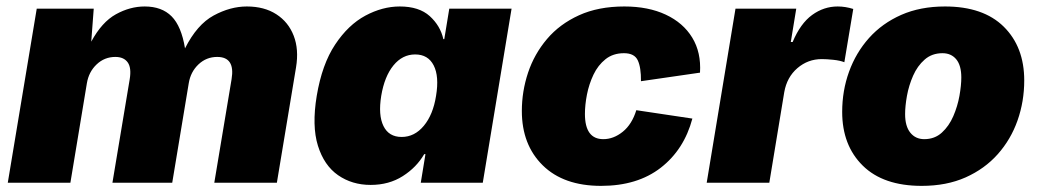

<svg xmlns="http://www.w3.org/2000/svg" viewBox="-20 -573 3259 602"><path d="M4.4 0 95.2 -545.9H273.9L266.1 -442.4Q299.3 -503.9 343.5 -528.3Q387.7 -552.7 433.6 -552.7Q487.3 -552.7 518.1 -521.7Q548.8 -490.7 560.1 -421.4Q597.7 -496.1 649.9 -524.4Q702.1 -552.7 753.9 -552.7Q808.6 -552.7 846.4 -528.3Q884.3 -503.9 900.9 -460.9Q917.5 -418 908.2 -361.8L848.1 0H651.9L706.1 -324.7Q717.8 -394.5 661.1 -394.5Q627 -394.5 602.3 -371.1Q577.6 -347.7 571.8 -312L520 0H332.5L386.7 -324.7Q392.6 -360.4 380.4 -377.4Q368.2 -394.5 341.8 -394.5Q307.6 -394.5 283 -371.1Q258.3 -347.7 252.4 -312L200.7 0Z M1142.1 6.8Q1084 6.8 1040 -23.7Q996.1 -54.2 976.8 -116.2Q957.5 -178.2 973.1 -272.5Q989.7 -371.6 1030.8 -433.3Q1071.8 -495.1 1125.5 -523.9Q1179.2 -552.7 1233.4 -552.7Q1293.9 -552.7 1327.4 -522.5Q1360.8 -492.2 1370.1 -450.2H1373L1388.7 -545.9H1584L1493.7 0H1299.3L1314 -89.8H1310.1Q1286.1 -48.3 1242.9 -20.8Q1199.7 6.8 1142.1 6.8ZM1239.3 -143.6Q1279.8 -143.6 1308.8 -178.5Q1337.9 -213.4 1347.2 -272.5Q1357.4 -333.5 1339.8 -367.9Q1322.3 -402.3 1281.7 -402.3Q1241.7 -402.3 1213.6 -367.9Q1185.5 -333.5 1175.3 -272.5Q1165.5 -211.9 1182.4 -177.7Q1199.2 -143.6 1239.3 -143.6Z M1864.7 9.8Q1747.1 9.8 1681.6 -54.7Q1616.2 -119.1 1616.2 -225.1Q1616.2 -286.6 1635.7 -345.2Q1655.3 -403.8 1695.1 -450.7Q1734.9 -497.6 1795.4 -525.1Q1856 -552.7 1937.5 -552.7Q2012.7 -552.7 2067.4 -527.1Q2122.1 -501.5 2150.4 -455.1Q2178.7 -408.7 2174.8 -345.2L1989.7 -318.4Q1990.2 -361.3 1979.7 -383.8Q1969.2 -406.2 1936.5 -406.2Q1902.3 -406.2 1878.7 -387.5Q1855 -368.7 1840.8 -338.9Q1826.7 -309.1 1820.3 -276.4Q1814 -243.7 1814 -215.8Q1814 -136.7 1871.6 -136.7Q1903.8 -136.7 1932.6 -159.9Q1961.4 -183.1 1975.1 -227.5L2150.9 -201.2Q2125 -104 2051.8 -47.1Q1978.5 9.8 1864.7 9.8Z M2195.8 0 2286.1 -545.9H2476.6L2459.5 -441.4H2465.3Q2489.7 -499.5 2526.4 -526.1Q2563 -552.7 2606.4 -552.7Q2630.9 -552.7 2655.3 -544.9L2627.4 -377.9Q2613.8 -383.3 2592.8 -385.5Q2571.8 -387.7 2556.6 -387.7Q2513.2 -387.7 2480.2 -359.4Q2447.3 -331.1 2439 -284.2L2392.1 0Z M2870.1 9.8Q2749.5 9.8 2685.1 -53.7Q2620.6 -117.2 2620.6 -222.2Q2620.6 -288.6 2642.1 -348.1Q2663.6 -407.7 2704.8 -453.9Q2746.1 -500 2805.9 -526.4Q2865.7 -552.7 2942.9 -552.7Q3063 -552.7 3127.2 -489.3Q3191.4 -425.8 3191.4 -320.8Q3191.4 -254.9 3170.4 -195.3Q3149.4 -135.7 3108.4 -89.6Q3067.4 -43.5 3007.6 -16.8Q2947.8 9.8 2870.1 9.8ZM2877.9 -136.7Q2910.6 -136.7 2933.1 -157.2Q2955.6 -177.7 2969 -208.7Q2982.4 -239.7 2988.3 -272.7Q2994.1 -305.7 2994.1 -330.1Q2994.1 -367.7 2978.3 -387Q2962.4 -406.2 2935.1 -406.2Q2901.9 -406.2 2879.2 -386.2Q2856.4 -366.2 2843 -335.7Q2829.6 -305.2 2823.7 -272.7Q2817.9 -240.2 2817.9 -215.3Q2817.9 -177.2 2834.2 -157Q2850.6 -136.7 2877.9 -136.7Z"/></svg>

Font: Inter Black
Style: Italic
Weight: 900
Italic angle: -9.39999°
Designer: Rasmus Andersson
Foundry: rsms
Version: Version 4.000;git-a52131595